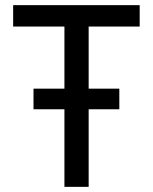

<svg xmlns="http://www.w3.org/2000/svg" viewBox="-20 -725 594 745"><path d="M230 0V-622H31V-705H522V-622H324V0ZM110 -301V-381H443V-301Z"/></svg>

Font: Nunito Sans 7pt Condensed Medium
Style: Regular
Weight: 500
Width: 3
Designer: Vernon Adams
Foundry: Vernon Adams
Version: Version 3.101;gftools[0.9.27]